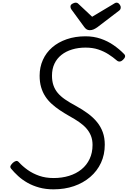

<svg xmlns="http://www.w3.org/2000/svg" viewBox="-20 -1403 961 1444"><path d="M382 21Q324 21 275 7.5Q226 -6 186.5 -28.5Q147 -51 116.5 -79Q86 -107 63 -135Q54 -147 60 -157.5Q66 -168 76 -178Q89 -189 100 -192Q111 -195 121 -184Q149 -153 187.5 -125.5Q226 -98 274.5 -81Q323 -64 383 -64Q446 -64 499.5 -80.5Q553 -97 592.5 -129Q632 -161 654 -207.5Q676 -254 676 -313Q676 -351 664 -381.5Q652 -412 629.5 -437.5Q607 -463 574.5 -485.5Q542 -508 500 -531Q463 -552 429.5 -574.5Q396 -597 368 -622.5Q340 -648 320 -679Q300 -710 289 -748Q278 -786 278 -834Q278 -898 302.5 -952.5Q327 -1007 372.5 -1046.5Q418 -1086 482 -1108Q546 -1130 623 -1130Q684 -1130 737 -1112Q790 -1094 834 -1063.5Q878 -1033 912 -998Q923 -988 920.5 -976.5Q918 -965 905 -953Q894 -942 882 -940.5Q870 -939 860 -947Q830 -973 795.5 -995Q761 -1017 719 -1031Q677 -1045 623 -1045Q569 -1045 522.5 -1031Q476 -1017 442 -990Q408 -963 389.5 -924Q371 -885 371 -834Q371 -794 381.5 -762.5Q392 -731 413.5 -705Q435 -679 469 -655.5Q503 -632 550 -607Q601 -579 641.5 -549Q682 -519 710 -484.5Q738 -450 753 -408.5Q768 -367 768 -315Q768 -240 739.5 -178.5Q711 -117 658.5 -72Q606 -27 536 -3Q466 21 382 21ZM857 -1383Q869 -1383 878.5 -1371Q888 -1359 888 -1348Q888 -1339 885 -1333.5Q882 -1328 877 -1324L712 -1198Q696 -1187 683 -1181.5Q670 -1176 654 -1176Q641 -1176 630.5 -1183Q620 -1190 612 -1202L517 -1332Q512 -1340 511 -1345Q510 -1350 510 -1354Q510 -1367 524.5 -1375Q539 -1383 548 -1383Q559 -1383 564.5 -1378.5Q570 -1374 576 -1368L673 -1277L827 -1369Q834 -1373 841.5 -1378Q849 -1383 857 -1383Z"/></svg>

Font: Playwrite CU
Style: Regular
Weight: 400
Designer: Veronika Burian, José Scaglione
Foundry: TypeTogether
Version: Version 1.002